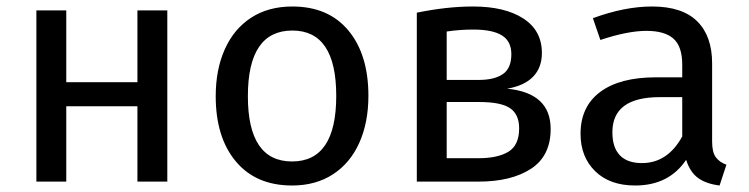

<svg xmlns="http://www.w3.org/2000/svg" viewBox="-20 -559 2306 591"><path d="M403 -232H184V0H92V-527H184V-306H403V-527H495V0H403Z M1114 -264Q1114 -182 1086 -119.5Q1058 -57 1005 -22.5Q952 12 879 12Q768 12 706 -62Q644 -136 644 -263Q644 -345 672 -407.5Q700 -470 753 -504.5Q806 -539 880 -539Q991 -539 1052.5 -465Q1114 -391 1114 -264ZM743 -263Q743 -62 879 -62Q1015 -62 1015 -264Q1015 -465 880 -465Q743 -465 743 -263Z M1675 -162Q1675 -79 1614.5 -39.5Q1554 0 1453 0H1263V-520Q1356 -539 1436 -539Q1534 -539 1591 -502Q1648 -465 1648 -396Q1648 -351 1621 -323Q1594 -295 1541 -286Q1675 -273 1675 -162ZM1355 -462V-313H1454Q1502 -313 1528 -331Q1554 -349 1554 -392Q1554 -432 1525 -450Q1496 -468 1437 -468Q1395 -468 1355 -462ZM1578 -164Q1578 -207 1550 -226Q1522 -245 1455 -245H1355V-72H1453Q1512 -72 1545 -92Q1578 -112 1578 -164Z M2216 -52 2195 12Q2154 7 2129 -11Q2104 -29 2092 -67Q2039 12 1935 12Q1857 12 1812 -32Q1767 -76 1767 -147Q1767 -231 1827.5 -276Q1888 -321 1999 -321H2080V-360Q2080 -416 2053 -440Q2026 -464 1970 -464Q1912 -464 1828 -436L1805 -503Q1903 -539 1987 -539Q2080 -539 2126 -493.5Q2172 -448 2172 -364V-123Q2172 -91 2183 -75.5Q2194 -60 2216 -52ZM2080 -139V-260H2011Q1865 -260 1865 -152Q1865 -105 1888 -81Q1911 -57 1956 -57Q2035 -57 2080 -139Z"/></svg>

Font: Fira Sans
Style: Regular
Weight: 400
Designer: bBox Type GmbH & Carrois Corporate GbR & Edenspiekermann AG
Foundry: bBox Type GmbH & Carrois Corporate GbR & Edenspiekermann AG
Version: Version 4.301